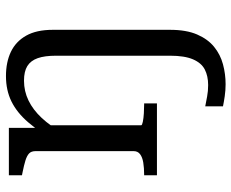

<svg xmlns="http://www.w3.org/2000/svg" viewBox="-88 -472 795 660"><g transform="rotate(-90 310.0 -141.5)"><path d="M38 0V-44H40Q63 -44 81.5 -47Q100 -50 110.5 -58Q121 -66 121 -80V-417Q121 -432 113 -439.5Q105 -447 89 -452Q73 -457 48 -462L38 -464V-509H201V-403L210 -392V-54Q210 -51 222 -48.5Q234 -46 251 -45Q268 -44 282 -44H285V0ZM449 45V-347Q449 -386 440.5 -410Q432 -434 413.5 -445.5Q395 -457 363 -457Q327 -457 295 -441.5Q263 -426 235 -396Q207 -366 182 -321L153 -346Q187 -404 220 -442.5Q253 -481 291.5 -500Q330 -519 379 -519Q427 -519 462.5 -502Q498 -485 518 -449.5Q538 -414 538 -358V45Q538 101 522 138Q506 175 479.5 196.5Q453 218 419.5 227Q386 236 351 236Q330 236 309.5 233Q289 230 275 227V166Q291 169 309 172.5Q327 176 348 176Q379 176 401.5 164.5Q424 153 436.5 124Q449 95 449 45Z"/></g></svg>

Font: Roboto Serif 28pt
Style: Regular
Weight: 400
Designer: Greg Gazdowicz
Foundry: Commercial Type
Version: Version 1.008